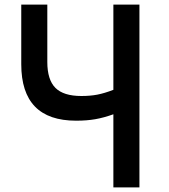

<svg xmlns="http://www.w3.org/2000/svg" viewBox="-20 -820 740 840"><path d="M73 -800H187V-549Q187 -471 222.5 -435.5Q258 -400 336 -400Q375 -400 406 -406Q437 -412 476 -427V-800H590V0H476V-320Q434 -305 397 -298.5Q360 -292 313 -292Q73 -292 73 -539Z"/></svg>

Font: Martian Mono
Style: Regular
Weight: 400
Monospace: yes
Designer: Roman Shamin
Foundry: Evil Martians
Version: Version 1.000; ttfautohint (v1.8.4.7-5d5b)